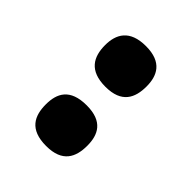

<svg xmlns="http://www.w3.org/2000/svg" viewBox="-122 -462 511 511"><g transform="rotate(45 133.0 -207.0)"><path d="M134 -242C195 -242 211 -277 211 -320C211 -360 195 -395 134 -395C73 -395 55 -361 55 -320C55 -276 73 -242 134 -242ZM134 -19C195 -19 211 -54 211 -97C211 -138 195 -172 134 -172C71 -172 55 -138 55 -97C55 -54 71 -19 134 -19Z"/></g></svg>

Font: OSH Darker Grotesque Black
Style: Regular
Weight: 900
Designer: Gabriel Lam
Foundry: TypeRant
Version: Version 1.000;Glyphs 3.1.1 (3148)